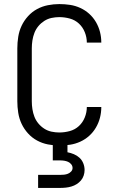

<svg xmlns="http://www.w3.org/2000/svg" viewBox="-20 -702 590 942"><path d="M271 12Q243 12 215 6.5Q187 1 162 -12.5Q137 -26 117.5 -47.5Q98 -69 86 -94.5Q74 -120 69.5 -148.5Q65 -177 65 -205V-465Q65 -493 69.5 -521.5Q74 -550 86 -575.5Q98 -601 117.5 -622.5Q137 -644 162 -657.5Q187 -671 215 -676.5Q243 -682 271 -682Q298 -682 324 -678Q350 -674 374 -663Q398 -652 417.5 -634.5Q437 -617 450.5 -594Q464 -571 470.5 -545.5Q477 -520 477 -494V-493H406Q406 -519 396 -544Q386 -569 367 -586.5Q348 -604 322.5 -611Q297 -618 271 -618Q252 -618 233 -614Q214 -610 197.5 -599.5Q181 -589 168.5 -574Q156 -559 149 -541Q142 -523 139 -503.5Q136 -484 136 -465V-205Q136 -186 139 -166.5Q142 -147 149 -129Q156 -111 168.5 -96Q181 -81 197.5 -70.5Q214 -60 233 -56Q252 -52 271 -52Q297 -52 322.5 -59Q348 -66 367 -83.5Q386 -101 396 -126Q406 -151 406 -177H477V-176Q477 -150 470.5 -124.5Q464 -99 450.5 -76Q437 -53 417.5 -35.5Q398 -18 374 -7Q350 4 324 8Q298 12 271 12ZM167 220V156H275Q285 156 294.5 155Q304 154 313 150.5Q322 147 329 139.5Q336 132 336 122Q336 112 329.5 104Q323 96 314 92Q305 88 295 86.5Q285 85 275 85H239V-52H311V45Q327 48 342.5 54.5Q358 61 370 72Q382 83 388.5 99Q395 115 395 132Q395 146 390.5 159.5Q386 173 377 183.5Q368 194 356 201.5Q344 209 330.5 213Q317 217 303 218.5Q289 220 275 220Z"/></svg>

Font: Lode
Style: Regular
Weight: 400
Monospace: yes
Designer: Belleve Invis
Foundry: Belleve Invis
Version: Version 29.2.0; ttfautohint (v1.8.3)